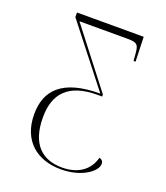

<svg xmlns="http://www.w3.org/2000/svg" viewBox="-134 -807 787 909"><g transform="rotate(20 259.5 -352.0)"><path d="M279 10C382 10 452 -42 452 -80C452 -92 446 -101 432 -104C414 -34 355 0 281 0C181 0 115 -57 115 -193C115 -312 175 -381 322 -381H345V-391L122 -679H365C419 -679 421 -666 425 -615L427 -590H437L433 -714H97V-691L332 -391C141 -391 71 -313 71 -193C71 -60 157 10 279 10Z"/></g></svg>

Font: Noto Serif Display SemiCondensed ExtraLight
Style: Regular
Weight: 200
Width: 4
Designer: Monotype Design Team
Foundry: Monotype Imaging Inc.
Version: Version 2.009